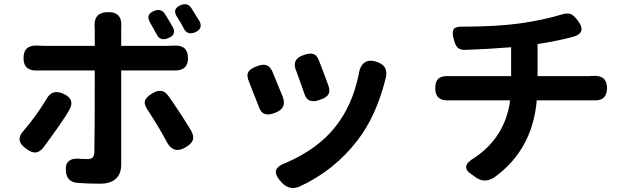

<svg xmlns="http://www.w3.org/2000/svg" viewBox="-20 -838 3040 929"><path d="M868.2 -702.1Q859.4 -720.7 836.9 -755.9Q810.5 -795.9 855.5 -813.5Q886.7 -826.2 905.3 -799.8Q939.5 -746.1 945.3 -735.4Q963.9 -699.2 923.8 -681.6Q885.7 -666 868.2 -702.1ZM779.3 -768.6Q797.9 -739.3 816.4 -706.1Q835 -669.9 793.9 -653.3Q754.9 -637.7 739.3 -669.9Q711.9 -719.7 708 -725.6Q681.6 -768.6 725.6 -785.2Q760.7 -799.8 779.3 -768.6ZM316.4 -307.6Q286.1 -253.9 188.5 -122.1Q169.9 -100.6 150.9 -100.1Q131.8 -99.6 108.4 -117.2Q48.8 -157.2 94.7 -206.1Q153.3 -273.4 206.1 -360.4Q232.4 -409.2 288.1 -383.8Q343.8 -358.4 316.4 -307.6ZM189.5 -616.2H438.5V-696.3Q433.6 -738.3 449.2 -758.8Q464.8 -779.3 504.9 -779.3Q574.2 -779.3 566.4 -703.1V-616.2H793.9Q811.5 -616.2 820.3 -617.2Q889.6 -622.1 889.6 -556.6Q889.6 -494.1 821.3 -497.1H566.4V-41Q566.4 2.9 540.5 26.9Q514.6 50.8 463.9 50.8Q403.3 50.8 355.5 46.9Q302.7 43 298.8 -9.8Q294.9 -44.9 314.5 -59.6Q334 -74.2 370.1 -69.3Q382.8 -68.4 401.4 -68.4Q420.9 -68.4 428.2 -75.7Q435.5 -83 436.5 -102.5Q438.5 -174.8 438.5 -496.1V-497.1H164.1Q93.8 -492.2 93.8 -556.6Q93.8 -623 165 -617.2Q172.9 -616.2 189.5 -616.2ZM788.1 -149.4Q749 -222.7 695.3 -304.7Q675.8 -333 681.6 -351.1Q687.5 -369.1 717.8 -386.7Q741.2 -400.4 759.3 -398.4Q777.3 -396.5 793.9 -375Q837.9 -314.5 904.3 -207Q919.9 -177.7 912.6 -159.2Q905.3 -140.6 876 -124Q819.3 -91.8 788.1 -149.4Z M1413.1 -495.1Q1388.7 -552.7 1451.2 -572.3Q1477.5 -582 1495.1 -577.1Q1512.7 -572.3 1522.5 -546.9Q1552.7 -469.7 1569.3 -422.9Q1578.1 -395.5 1568.4 -380.4Q1558.6 -365.2 1529.3 -355.5Q1499 -343.8 1479.5 -351.1Q1460 -358.4 1451.2 -388.7Q1448.2 -397.5 1441.9 -415.5Q1435.5 -433.6 1432.6 -441.4Q1429.7 -449.2 1423.3 -467.8Q1417 -486.3 1413.1 -495.1ZM1710 -159.2Q1596.7 -11.7 1427.7 65.4Q1379.9 84 1344.7 46.9Q1310.5 11.7 1315.4 -11.7Q1320.3 -35.2 1365.2 -50.8Q1519.5 -118.2 1603.5 -225.6Q1684.6 -328.1 1714.8 -474.6Q1727.5 -562.5 1801.8 -539.1Q1867.2 -518.6 1842.8 -448.2V-446.3Q1797.9 -273.4 1710 -159.2ZM1230.5 -326.2Q1211.9 -375 1185.5 -440.4Q1171.9 -472.7 1181.2 -489.3Q1190.4 -505.9 1223.6 -517.6Q1250 -528.3 1268.1 -522.9Q1286.1 -517.6 1297.9 -492.2Q1330.1 -415 1348.6 -368.2Q1369.1 -313.5 1310.5 -292Q1279.3 -279.3 1259.8 -287.1Q1240.2 -294.9 1230.5 -326.2Z M2152.3 -469.7H2453.1V-609.4Q2325.2 -599.6 2232.4 -596.7Q2208 -595.7 2195.8 -606.4Q2183.6 -617.2 2176.8 -643.6Q2166 -677.7 2173.8 -693.8Q2181.6 -710 2214.8 -709Q2379.9 -709 2494.1 -724.6Q2611.3 -741.2 2700.2 -768.6Q2728.5 -776.4 2743.2 -769.5Q2757.8 -762.7 2776.4 -737.3Q2822.3 -676.8 2747.1 -658.2H2746.1Q2672.9 -638.7 2581.1 -625V-469.7H2828.1Q2839.8 -469.7 2847.7 -470.7Q2917 -475.6 2917 -412.1Q2917 -347.7 2850.6 -352.5H2577.1Q2556.6 -114.3 2374 18.6Q2328.1 49.8 2287.1 23.4L2261.7 5.9Q2203.1 -33.2 2275.4 -74.2Q2424.8 -174.8 2448.2 -352.5H2151.4Q2085.9 -348.6 2085.9 -411.1Q2085.9 -444.3 2102.1 -458Q2118.2 -471.7 2152.3 -469.7Z"/></svg>

Font: GenSenMaruGothic TW TTF Bold
Style: Regular
Weight: 700
Version: Version 1.301